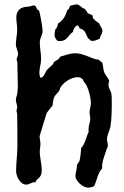

<svg xmlns="http://www.w3.org/2000/svg" viewBox="-20 -799 572 883"><path d="M472 -158C472 -179 485 -199 488 -218C494 -254 494 -297 494 -333C494 -346 494 -358 492 -370C489 -383 479 -394 479 -408C479 -415 481 -421 482 -428C476 -442 465 -453 459 -467C454 -481 455 -497 450 -512C443 -514 436 -525 431 -525C408 -525 366 -554 327 -554C302 -554 279 -545 256 -538C253 -526 242 -524 234 -518C228 -515 227 -511 224 -505C221 -499 201 -484 195 -476C186 -464 184 -444 166 -441C163 -448 161 -456 161 -464C161 -485 169 -506 169 -527C169 -553 163 -579 163 -605C163 -624 176 -638 176 -658C176 -669 164 -742 159 -751L153 -754C147 -760 146 -774 136 -774C128 -774 117 -768 107 -768C77 -768 55 -752 55 -719C55 -700 59 -682 59 -663C59 -640 53 -617 53 -594C53 -579 63 -566 63 -551C63 -541 58 -534 56 -525C60 -518 60 -510 60 -502C60 -469 62 -436 62 -403C62 -391 61 -379 59 -367C58 -358 53 -350 53 -341C53 -329 59 -317 59 -306C59 -300 56 -295 56 -289C56 -284 59 -279 59 -273C60 -224 60 -175 60 -126C60 -88 54 -50 54 -12C54 11 73 50 100 50C115 50 128 38 140 39L143 40C147 20 172 23 172 -15C172 -45 163 -73 163 -102C163 -114 166 -126 166 -138C166 -149 162 -161 162 -172C162 -175 195 -279 195 -280C204 -290 211 -303 221 -312C224 -326 224 -341 230 -354C236 -365 247 -372 253 -383C255 -386 255 -389 256 -393C269 -419 307 -444 336 -444C351 -444 362 -437 366 -422C385 -407 398 -348 398 -325C398 -311 392 -297 392 -283C392 -273 395 -263 395 -253C395 -236 387 -221 387 -204C387 -200 387 -196 388 -193C376 -169 372 -138 353 -118C354 -113 348 -65 346 -60C344 -53 334 -45 334 -38C334 -20 327 -5 327 11C327 34 362 64 385 64C395 64 405 61 414 56C425 30 430 -4 450 -25C447 -52 461 -83 469 -109C471 -117 476 -121 476 -129C476 -139 472 -148 472 -158ZM451 -657C451 -671 439 -680 435 -693C424 -698 415 -707 407 -716C409 -723 404 -724 405 -728V-730C397 -730 392 -737 384 -737C382 -745 374 -750 371 -758C356 -760 347 -779 332 -779C331 -779 306 -774 304 -773C298 -768 299 -754 289 -753C283 -727 270 -705 247 -691C245 -682 243 -670 235 -665C233 -657 231 -648 231 -640C231 -628 236 -619 245 -611C248 -611 251 -610 255 -610C290 -610 292 -637 315 -652C318 -665 324 -679 338 -683C340 -677 346 -675 346 -668C375 -664 376 -634 387 -621C390 -617 398 -617 397 -611H403C417 -610 426 -616 439 -621C440 -634 451 -644 451 -657Z"/></svg>

Font: Margarine
Style: Regular
Weight: 400
Designer: Astigmatic (AOETI)
Foundry: Astigmatic (AOETI)
Version: Version 1.000